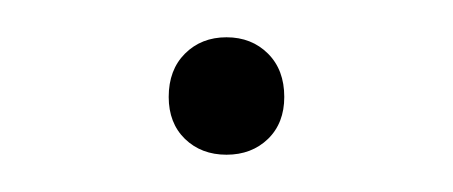

<svg xmlns="http://www.w3.org/2000/svg" viewBox="-20 -78 243 103"><path d="M101.5 5Q88 5 79.2 -3.5Q70.5 -12 70.5 -26Q70.5 -40.5 79.2 -49.2Q88 -58 101.5 -58Q115 -58 123.8 -49.2Q132.5 -40.5 132.5 -26Q132.5 -12 123.8 -3.5Q115 5 101.5 5Z"/></svg>

Font: Encode Sans SC Condensed Thin Thin
Style: Regular
Weight: 250
Version: Version 3.002